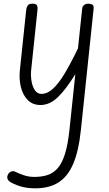

<svg xmlns="http://www.w3.org/2000/svg" viewBox="-20 -561 594 1044"><path d="M200 10Q158 10 131.2 -16.8Q104.5 -43.5 93.8 -86.5Q83 -129.5 88 -178.5L122.5 -507Q123.5 -519.5 130.2 -530.2Q137 -541 156 -541Q175 -541 180.2 -532.8Q185.5 -524.5 184 -509L149.5 -180.5Q146.5 -151 151.2 -121Q156 -91 169.5 -70.8Q183 -50.5 205.5 -50.5Q237 -50.5 267.2 -77.8Q297.5 -105 330.8 -160Q364 -215 404 -298L427 -515Q428 -526 437 -533.5Q446 -541 460 -541Q474.5 -541 482.8 -535.2Q491 -529.5 489 -513L420 144.5Q408 260 378 330Q348 400 297.2 431.5Q246.5 463 171.5 463Q125 463 88.5 451.5Q52 440 31.5 425.5Q24.5 420 21.5 413.2Q18.5 406.5 19.8 398.5Q21 390.5 26.5 382.5Q32.5 375 39.2 372.2Q46 369.5 53 370Q60 370.5 65.5 374Q81.5 382 108.8 391.5Q136 401 166.5 401Q206.5 401 238.2 390.8Q270 380.5 293.8 353.5Q317.5 326.5 333.2 276.2Q349 226 357.5 146.5L389.5 -157.5Q340 -77 295.5 -33.5Q251 10 200 10Z"/></svg>

Font: Edu NSW ACT Hand
Style: Regular
Weight: 400
Designer: Tina and Corey Anderson, Eben Sorkin, Mirko Velimirovic
Foundry: Sorkin Type Co.
Version: Version 2.000